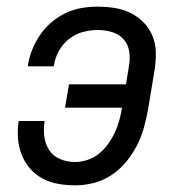

<svg xmlns="http://www.w3.org/2000/svg" viewBox="-20 -548 540 576"><path d="M206 8Q179 8 154 3.5Q129 -1 107.5 -12.5Q86 -24 70 -42.5Q54 -61 45 -84Q36 -107 34 -133Q32 -159 36 -185H114Q110 -161 113 -138Q116 -115 128 -97Q140 -79 161 -70.5Q182 -62 206 -62Q224 -62 243 -68.5Q262 -75 277.5 -87.5Q293 -100 305 -117Q317 -134 325 -151.5Q333 -169 338 -187.5Q343 -206 346 -225H175L187 -295H358L367 -351Q371 -373 367.5 -394.5Q364 -416 350 -431Q336 -446 315.5 -452Q295 -458 273 -458Q251 -458 228.5 -452Q206 -446 187 -431Q168 -416 156.5 -395Q145 -374 142 -352Q142 -351 141.5 -350.5Q141 -350 141 -349H63Q64 -350 64 -351.5Q64 -353 64 -354Q68 -378 77.5 -401Q87 -424 101.5 -445Q116 -466 136 -482.5Q156 -499 178.5 -509.5Q201 -520 225 -524Q249 -528 273 -528Q299 -528 324.5 -524Q350 -520 372 -509Q394 -498 411 -480.5Q428 -463 437.5 -440Q447 -417 447.5 -391.5Q448 -366 444 -339L424 -219Q419 -192 411.5 -164.5Q404 -137 390.5 -111Q377 -85 358 -62Q339 -39 314 -22.5Q289 -6 261 1Q233 8 206 8Z"/></svg>

Font: Iosevka SS04
Style: Italic
Weight: 400
Italic angle: -9°
Monospace: yes
Designer: Belleve Invis
Foundry: Belleve Invis
Version: Version 19.0.0; ttfautohint (v1.8.4)